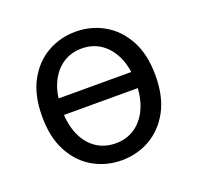

<svg xmlns="http://www.w3.org/2000/svg" viewBox="-97 -601 735 716"><g transform="rotate(-20 271.0 -243.0)"><path d="M271.2 12Q210.5 12 159.4 -16.8Q108.3 -45.6 77.5 -102.3Q46.6 -159.1 46.6 -242.9Q46.6 -326.9 77.5 -383.6Q108.3 -440.3 159.4 -469.1Q210.5 -498 271.2 -498Q332 -498 383 -469.2Q434.1 -440.4 465.3 -383.7Q496.4 -327 496.4 -242.9Q496.4 -159.1 465.3 -102.3Q434.1 -45.6 383 -16.8Q332 12 271.2 12ZM271.2 -55.3Q314.9 -55.3 348 -77.7Q381 -100.1 399.8 -141.9Q418.6 -183.7 418.6 -242.6Q418.6 -301.5 399.8 -343.5Q381 -385.5 348 -408.4Q314.9 -431.3 271.2 -431.3Q227.5 -431.3 194.5 -408.4Q161.4 -385.5 143 -343.5Q124.5 -301.5 124.5 -242.6Q124.5 -183.7 143 -141.9Q161.4 -100.1 194.5 -77.7Q227.5 -55.3 271.2 -55.3ZM106.5 -220.8V-285.6H431.9V-220.8Z"/></g></svg>

Font: Source Sans 3 VF
Style: Regular
Weight: 200
Designer: Paul D. Hunt
Foundry: Adobe
Version: Version 3.046;hotconv 1.0.118;makeotfexe 2.5.65603